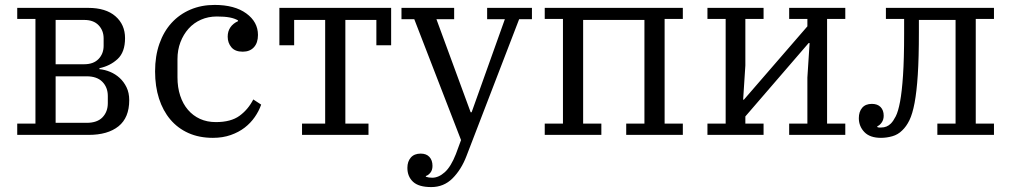

<svg xmlns="http://www.w3.org/2000/svg" viewBox="-20 -548 4108 780"><path d="M50 -46H124V-471H50V-516H338Q410 -516 449 -482Q488 -448 488 -393Q488 -336 457.5 -308Q427 -280 384 -271V-267Q406 -265 427.5 -256Q449 -247 466 -231.5Q483 -216 494 -193.5Q505 -171 505 -141Q505 -70 461.5 -35Q418 0 340 0H50ZM332 -49Q375 -49 396.5 -71.5Q418 -94 418 -129V-158Q418 -193 396 -215.5Q374 -238 332 -238H206V-49ZM322 -287Q360 -287 380.5 -308.5Q401 -330 401 -362V-392Q401 -424 380.5 -445.5Q360 -467 322 -467H206V-287Z M845 12Q789 12 745.5 -7.5Q702 -27 672 -62.5Q642 -98 626 -147.5Q610 -197 610 -258Q610 -320 627.5 -370Q645 -420 677 -455Q709 -490 753.5 -509Q798 -528 852 -528Q933 -528 980.5 -493.5Q1028 -459 1028 -406Q1028 -374 1011.5 -356Q995 -338 966 -338Q935 -338 920 -356Q905 -374 905 -399Q905 -421 916 -437Q927 -453 947 -462V-465Q934 -473 913.5 -477Q893 -481 861 -481Q826 -481 796.5 -468Q767 -455 746 -431.5Q725 -408 713 -376.5Q701 -345 701 -308V-234Q701 -193 712 -159.5Q723 -126 743.5 -102Q764 -78 792.5 -65Q821 -52 857 -52Q918 -52 953 -77.5Q988 -103 1009 -144L1041 -123Q1032 -97 1015 -72.5Q998 -48 974 -29.5Q950 -11 917.5 0.5Q885 12 845 12Z M1207 -46H1301V-467H1175V-364H1115V-516H1569V-364H1509V-467H1383V-46H1477V0H1207Z M1732 212Q1681 212 1658 190.5Q1635 169 1635 134Q1635 108 1649 92Q1663 76 1689 76Q1712 76 1724.5 89.5Q1737 103 1737 126Q1737 143 1728.5 153.5Q1720 164 1710 167V170Q1721 174 1736 174Q1762 174 1787 151.5Q1812 129 1832 78L1853 21L1663 -470H1611V-516H1825V-470H1753L1892 -92H1896L2031 -470H1959V-516H2141V-470H2089L1875 86Q1854 141 1818.5 176.5Q1783 212 1732 212Z M2193 -46H2267V-471H2193V-516H2754V-471H2680V-46H2754V0H2524V-46H2598V-467H2349V-46H2423V0H2193Z M2854 -46H2928V-471H2854V-516H3082V-471H3008V-282L2999 -143H3002L3260 -441V-471H3186V-516H3414V-471H3340V-46H3414V0H3186V-46H3260V-233L3269 -373H3265L3008 -75V-46H3082V0H2854Z M3559 12Q3514 12 3491.5 -11.5Q3469 -35 3469 -68Q3469 -94 3482.5 -110Q3496 -126 3522 -126Q3545 -126 3557.5 -113Q3570 -100 3570 -78Q3570 -62 3562 -50.5Q3554 -39 3544 -35V-32Q3547 -30 3551.5 -30Q3556 -30 3560 -30Q3583 -30 3599 -46Q3609 -56 3619 -75.5Q3629 -95 3636.5 -135Q3644 -175 3648.5 -241.5Q3653 -308 3653 -412V-471H3579V-516H4018V-471H3944V-46H4018V0H3788V-46H3862V-467H3713V-417Q3713 -313 3708.5 -244Q3704 -175 3695.5 -130Q3687 -85 3674.5 -59.5Q3662 -34 3645 -18Q3628 -1 3605 5.5Q3582 12 3559 12Z"/></svg>

Font: IBM Plex Serif
Style: Regular
Weight: 400
Designer: Mike Abbink, Paul van der Laan, Pieter van Rosmalen
Foundry: Bold Monday
Version: Version 3.001